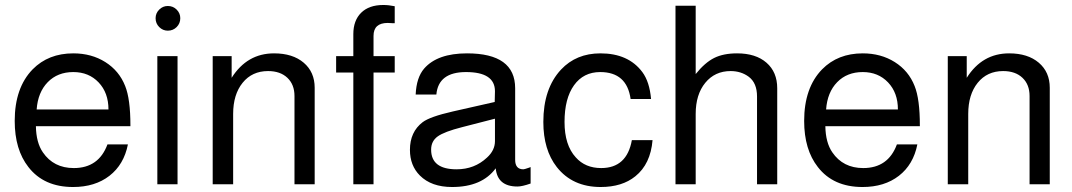

<svg xmlns="http://www.w3.org/2000/svg" viewBox="-20 -739 4298 770"><path d="M503 -233H124Q125 -167 152 -128Q195 -65 276 -65Q376 -65 411 -160H493Q477 -79 419 -34Q361 11 273 11Q156 11 94 -69Q39 -139 39 -254Q39 -387 111 -461Q174 -525 274 -525Q347 -525 402.5 -490Q458 -455 482 -394Q503 -342 503 -236ZM415 -300Q415 -367 375.5 -408.5Q336 -450 274 -450Q211 -450 171.5 -409.5Q132 -369 127 -300Z M692 -514V0H611V-514ZM653 -715Q674 -715 688.5 -700.5Q703 -686 703 -666Q703 -645 688.5 -630.5Q674 -616 653 -616Q633 -616 618.5 -630.5Q604 -645 604 -666Q604 -686 618.5 -700.5Q633 -715 653 -715Z M833 -514H909V-427Q971 -525 1079 -525Q1154 -525 1198 -487.5Q1242 -450 1242 -387V0H1161V-354Q1161 -400 1132.5 -427Q1104 -454 1055 -454Q991 -454 953 -407Q915 -360 915 -282V0H833Z M1563 -514V-448H1478V0H1397V-448H1328V-514H1397V-602Q1397 -657 1428.5 -688Q1460 -719 1517 -719Q1539 -719 1563 -714V-646H1554Q1543 -647 1535 -647Q1478 -647 1478 -595V-514Z M2108 -69V-3Q2074 9 2055 9Q1975 9 1968 -64Q1913 11 1793 11Q1710 11 1664 -35Q1624 -75 1624 -138Q1624 -210 1675 -249Q1704 -271 1796 -292L1964 -330L1965 -373Q1965 -450 1849 -450Q1738 -450 1730 -360H1647Q1650 -428 1681 -464Q1734 -525 1853 -525Q2046 -525 2046 -385V-98Q2046 -60 2079 -60Q2083 -60 2100 -66Q2106 -68 2108 -69ZM1965 -263 1833 -229Q1762 -211 1735.5 -192Q1709 -173 1709 -139Q1709 -60 1811 -60Q1883 -60 1933 -107Q1965 -136 1965 -173Z M2591 -342H2509Q2494 -450 2387 -450Q2320 -450 2282 -397Q2244 -344 2244 -250Q2244 -157 2289 -108Q2327 -65 2391 -65Q2494 -65 2514 -177H2597Q2589 -81 2528 -32Q2475 11 2389 11Q2276 11 2213 -69Q2159 -138 2159 -250Q2159 -384 2230 -460Q2291 -525 2388 -525Q2500 -525 2556 -450Q2585 -411 2591 -342Z M2689 -716H2770V-442Q2807 -488 2844 -506.5Q2881 -525 2936 -525Q3011 -525 3054 -487.5Q3097 -450 3097 -385V0H3016V-352Q3016 -406 2983 -431Q2952 -454 2910 -454Q2847 -454 2808.5 -407Q2770 -360 2770 -282V0H2689Z M3669 -233H3290Q3291 -167 3318 -128Q3361 -65 3442 -65Q3542 -65 3577 -160H3659Q3643 -79 3585 -34Q3527 11 3439 11Q3322 11 3260 -69Q3205 -139 3205 -254Q3205 -387 3277 -461Q3340 -525 3440 -525Q3513 -525 3568.5 -490Q3624 -455 3648 -394Q3669 -342 3669 -236ZM3581 -300Q3581 -367 3541.5 -408.5Q3502 -450 3440 -450Q3377 -450 3337.5 -409.5Q3298 -369 3293 -300Z M3781 -514H3857V-427Q3919 -525 4027 -525Q4102 -525 4146 -487.5Q4190 -450 4190 -387V0H4109V-354Q4109 -400 4080.5 -427Q4052 -454 4003 -454Q3939 -454 3901 -407Q3863 -360 3863 -282V0H3781Z"/></svg>

Font: Almarai
Style: Regular
Weight: 400
Designer: Boutros International 2019
Foundry: Created by Boutros International 2019
Version: Version 1.10